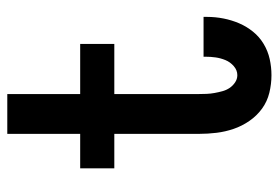

<svg xmlns="http://www.w3.org/2000/svg" viewBox="-142 -634 783 540"><g transform="rotate(-90 250.0 -363.5)"><path d="M309 8Q284 8 259.5 2Q235 -4 215 -18.5Q195 -33 180.5 -54Q166 -75 158 -98.5Q150 -122 147 -146.5Q144 -171 144 -196V-434H47V-530H144V-735H256V-530H397V-434H256V-196Q256 -185 256.5 -174Q257 -163 259 -152Q261 -141 264 -130Q267 -119 273 -110Q279 -101 288.5 -94.5Q298 -88 309 -88Q323 -88 334.5 -98Q346 -108 351.5 -121.5Q357 -135 359 -149Q361 -163 361 -178Q361 -179 361 -180.5Q361 -182 361 -183H473Q473 -180 473 -177.5Q473 -175 473 -173Q473 -150 468.5 -127Q464 -104 455 -83Q446 -62 431.5 -44Q417 -26 397 -14Q377 -2 354.5 3Q332 8 309 8Z"/></g></svg>

Font: Iosevka Slab
Style: Bold
Weight: 700
Monospace: yes
Designer: Belleve Invis
Foundry: Belleve Invis
Version: Version 11.1.1; ttfautohint (v1.8.3)